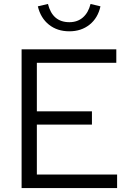

<svg xmlns="http://www.w3.org/2000/svg" viewBox="-20 -949 659 969"><path d="M89 0V-700H567V-632H166V-387H444V-320H166V-68H571V0ZM330 -791Q269 -791 227 -824.5Q185 -858 171 -917L222 -929Q245 -837 330 -837Q371 -837 398.5 -861Q426 -885 437 -929L487 -917Q474 -858 432 -824.5Q390 -791 330 -791Z"/></svg>

Font: Red Hat Text
Style: Regular
Weight: 400
Designer: Pentagram, MCKL
Foundry: MCKL
Version: Version 1.030